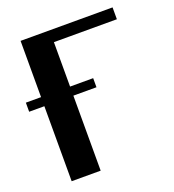

<svg xmlns="http://www.w3.org/2000/svg" viewBox="-143 -813 830 914"><g transform="rotate(-20 272.0 -355.5)"><path d="M-13 -380H64V0H211V-380H328V-426H211V-651H530V-711H64V-426H-13Z"/></g></svg>

Font: Aerodynamic
Style: Regular
Weight: 500
Designer: Google
Version: Version 2.000980; 2014